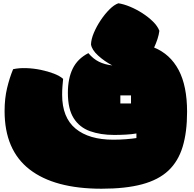

<svg xmlns="http://www.w3.org/2000/svg" viewBox="-20 -827 1181 1171"><path d="M599 324Q312 324 160 206Q8 88 8 -150Q8 -226 23 -289Q38 -352 60 -405Q96 -413 140.5 -411.5Q185 -410 228.5 -401Q272 -392 308.5 -378Q345 -364 365 -346Q363 -324 361 -301Q359 -278 359 -249Q359 -110 441 -42.5Q523 25 671 25Q710 25 748.5 22Q787 19 812 15Q812 0 812 -13Q784 -8 747.5 -6Q711 -4 676 -4Q593 -4 529 -27Q465 -50 429.5 -106Q394 -162 394 -261Q394 -348 423.5 -408.5Q453 -469 519 -503Q548 -468 583.5 -450.5Q619 -433 665 -428Q617 -453 578.5 -488Q540 -523 535 -556Q536 -588 552.5 -627Q569 -666 594 -703.5Q619 -741 647.5 -769.5Q676 -798 702 -807Q735 -802 773.5 -786Q812 -770 848.5 -746.5Q885 -723 913 -695.5Q941 -668 952 -639Q949 -615 940.5 -589Q932 -563 920 -537Q1018 -497 1069.5 -400Q1121 -303 1121 -145Q1121 -21 1094 68Q1067 157 1007 213.5Q947 270 846.5 297Q746 324 599 324ZM714 -196H779V-245H714Z"/></svg>

Font: Oi
Style: Regular
Weight: 400
Designer: Kostas Bartsokas, Mohamad Dakak
Foundry: Foundry5
Version: Version 4.000